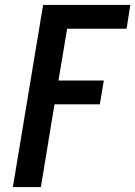

<svg xmlns="http://www.w3.org/2000/svg" viewBox="-20 -755 546 775"><path d="M32 0 154 -735H506L491 -639H251L216 -430H399L383 -334H200L145 0Z"/></svg>

Font: Iosevka Curly Oblique
Style: Bold
Weight: 700
Italic angle: -9°
Monospace: yes
Designer: Belleve Invis
Foundry: Belleve Invis
Version: Version 11.1.0; ttfautohint (v1.8.3)